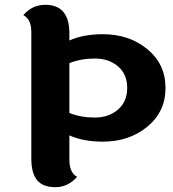

<svg xmlns="http://www.w3.org/2000/svg" viewBox="-20 -766 719 797"><path d="M268 -297Q316 -278 373.5 -278Q431 -278 469.5 -311Q508 -344 508 -401Q508 -458 470 -490.5Q432 -523 374 -523Q316 -523 268 -504ZM268 -628V-598Q326 -624 407 -624Q516 -624 591.5 -562Q667 -500 667 -401Q667 -302 591.5 -240Q516 -178 407 -178Q326 -178 268 -204V-103Q268 -49 300 -32Q262 11 210 11Q158 11 134 -18Q110 -47 110 -108V-634Q110 -686 77 -703Q113 -746 168 -746Q268 -746 268 -628Z"/></svg>

Font: Laila
Style: Bold
Weight: 700
Designer: Hitesh Malaviya
Foundry: Indian Type Foundry
Version: Version 1.302;PS 1.0;hotconv 1.0.78;makeotf.lib2.5.61930; tt